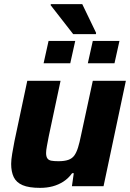

<svg xmlns="http://www.w3.org/2000/svg" viewBox="-20 -901 631 929"><path d="M174 8Q120 8 89.5 -5Q59 -18 46.5 -44Q34 -70 34 -108Q34 -128 39 -157.5Q44 -187 50 -218L112 -510H273L216 -242Q211 -216 207 -194.5Q203 -173 203 -161Q203 -144 209 -135Q215 -126 228 -123.5Q241 -121 263 -121Q292 -121 310.5 -127.5Q329 -134 339.5 -148.5Q350 -163 357.5 -187Q365 -211 372 -246L429 -510H589L481 0H328L337 -63H329Q311 -38 287 -22.5Q263 -7 235 0.5Q207 8 174 8ZM405 -595 429 -703H558L534 -595ZM191 -595 215 -703H344L320 -595ZM334 -736 225 -876 226 -881H378L445 -742L444 -736Z"/></svg>

Font: Saira Thin
Style: Bold Italic
Weight: 700
Italic angle: -12°
Version: Version 1.101